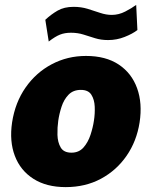

<svg xmlns="http://www.w3.org/2000/svg" viewBox="-20 -756 622 786"><path d="M249 10Q170 10 116.8 -24Q63.5 -58 40.8 -117.8Q18 -177.5 29.5 -255Q42 -336.5 84.8 -397.8Q127.5 -459 191.8 -493Q256 -527 332 -527Q413 -527 466 -491.8Q519 -456.5 541.2 -395Q563.5 -333.5 551.5 -255Q539.5 -178 498.2 -118.2Q457 -58.5 393.2 -24.2Q329.5 10 249 10ZM272.5 -131Q303 -131 321.8 -152.2Q340.5 -173.5 350.5 -204Q360.5 -234.5 364.5 -262Q369 -290 367.8 -319.2Q366.5 -348.5 354 -368.2Q341.5 -388 311 -388Q279.5 -388 260.5 -368.2Q241.5 -348.5 232 -319.2Q222.5 -290 218.5 -262Q214.5 -234.5 215.2 -204Q216 -173.5 228.5 -152.2Q241 -131 272.5 -131ZM179.5 -586 165.5 -675Q189 -697 215.8 -712.5Q242.5 -728 281.5 -728Q312 -728 339 -719.8Q366 -711.5 390.2 -703.2Q414.5 -695 437.5 -695Q466 -695 492.8 -708.8Q519.5 -722.5 537.5 -736L542.5 -633Q522.5 -617.5 490.2 -604.8Q458 -592 422.5 -592Q393.5 -592 369.5 -599.5Q345.5 -607 321.8 -614.5Q298 -622 270.5 -622Q245 -622 225.5 -614.2Q206 -606.5 179.5 -586Z"/></svg>

Font: Public Sans Thin Black
Style: Italic
Weight: 900
Italic angle: -8°
Version: Version 2.001